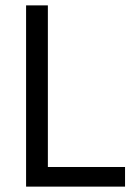

<svg xmlns="http://www.w3.org/2000/svg" viewBox="-20 -694 517 714"><path d="M158 -73H445V0H77V-674H158Z"/></svg>

Font: Hind
Style: Regular
Weight: 400
Designer: Manushi Parikh, Satya Rajpurohit
Foundry: Indian Type Foundry
Version: Version 2.000;PS 1.0;hotconv 1.0.79;makeotf.lib2.5.61930